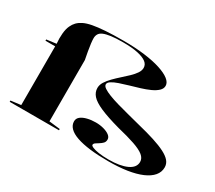

<svg xmlns="http://www.w3.org/2000/svg" viewBox="-138 -1016 1456 1302"><g transform="rotate(30 589.5 -365.0)"><path d="M816 15Q735 15 673 7.5Q611 0 567.5 -15Q524 -30 502 -52.5Q480 -75 480 -104Q480 -127 498.5 -141.5Q517 -156 547.5 -163.5Q578 -171 613 -171Q646 -171 675 -163Q704 -155 721.5 -141.5Q739 -128 739 -110Q739 -92 728.5 -81Q718 -70 704 -61.5Q690 -53 679 -45.5Q668 -38 668 -28Q668 -21 685 -13.5Q702 -6 734.5 -1Q767 4 812 4Q901 4 953.5 -20Q1006 -44 1006 -89Q1006 -117 980 -138Q954 -159 900 -177.5Q846 -196 763 -216Q665 -243 608 -268Q551 -293 527.5 -319.5Q504 -346 504 -379Q504 -404 519 -427.5Q534 -451 557 -474.5Q580 -498 606 -521Q632 -544 655.5 -566.5Q679 -589 693.5 -610.5Q708 -632 708 -653Q708 -679 685.5 -696.5Q663 -714 617 -724Q571 -734 500 -734Q444 -734 408 -729Q372 -724 351 -715Q330 -706 321.5 -691.5Q313 -677 313 -658Q313 -643 316 -617.5Q319 -592 324.5 -561.5Q330 -531 336 -500V-20L422 -10V0H36V-10L115 -20V-480H39V-490L115 -500Q111 -541 114.5 -579.5Q118 -618 130 -643Q140 -665 155.5 -681Q171 -697 196 -709.5Q221 -722 260.5 -729.5Q300 -737 358 -741Q416 -745 498 -745Q589 -745 663 -735.5Q737 -726 789.5 -709Q842 -692 870 -670Q898 -648 898 -622Q898 -600 879 -582Q860 -564 828 -549.5Q796 -535 758 -523.5Q720 -512 682 -501Q644 -490 612 -479Q580 -468 560.5 -455.5Q541 -443 541 -429Q541 -415 559.5 -402.5Q578 -390 610 -377.5Q642 -365 684 -353Q726 -341 774.5 -328.5Q823 -316 873 -303Q947 -285 1003 -267Q1059 -249 1096 -230Q1133 -211 1151 -189.5Q1169 -168 1169 -140Q1169 -103 1144.5 -74Q1120 -45 1073.5 -25Q1027 -5 962 5Q897 15 816 15Z"/></g></svg>

Font: Kalnia SemiExpanded Medium
Style: Regular
Weight: 500
Width: 6
Designer: Frida Medrano
Foundry: Frida Medrano
Version: Version 1.105